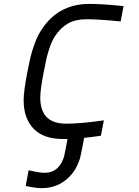

<svg xmlns="http://www.w3.org/2000/svg" viewBox="-20 -697 707 977"><path d="M395.8 68.4Q390.6 95.7 386.4 110.7Q382.2 125.7 369.5 151.7Q356.8 177.7 336.6 198.6Q279.3 260.4 191.4 260.4Q160.8 260.4 110.7 249.3L125.7 169.3Q180.3 182.3 207 182.3Q250 182.3 277.3 153Q287.8 141.9 295.2 126.6Q302.7 111.3 305.7 100.3Q308.6 89.2 312.5 68.4L323.6 10.4H301.4Q201.2 10.4 150.7 -42.3Q100.3 -95.1 100.3 -186.8Q100.3 -233.1 119.8 -333.3Q129.6 -382.8 136.4 -410.8Q143.2 -438.8 156.6 -475.6Q169.9 -512.4 188.2 -541Q273.4 -677.1 434.9 -677.1Q500.7 -677.1 608.7 -666L593.8 -587.9Q484.4 -599 419.9 -599Q363.9 -599 326.5 -577.8Q289.1 -556.6 260.4 -513.7Q245.4 -491.5 233.7 -457.7Q222 -423.8 217.1 -401.7Q212.2 -379.6 203.1 -333.3Q184.9 -240.9 184.9 -200.5Q184.9 -67.7 316.4 -67.7Q391.9 -67.7 508.5 -84.6L493.5 -6.5Q443.4 1.3 408.2 4.6Z"/></svg>

Font: Monoid
Style: Italic
Weight: 400
Width: 4
Italic angle: -11°
Monospace: yes
Version: Version 0.61